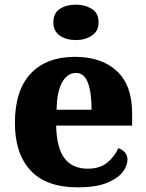

<svg xmlns="http://www.w3.org/2000/svg" viewBox="-20 -794 626 824"><path d="M314 10Q178 10 111 -62.5Q44 -135 44 -266Q44 -406 111.5 -478Q179 -550 302 -550Q416 -550 481.5 -489Q547 -428 547 -309V-255H221Q223 -159 257 -114.5Q291 -70 357 -70Q408 -70 439.5 -95.5Q471 -121 488 -158Q504 -153 515.5 -140.5Q527 -128 527 -110Q527 -82 505.5 -54.5Q484 -27 437 -8.5Q390 10 314 10ZM373 -323Q373 -398 357 -439.5Q341 -481 306 -481Q269 -481 246.5 -440.5Q224 -400 223 -323ZM306 -622Q265 -622 237 -641Q209 -660 209 -698Q209 -738 237 -756Q265 -774 306 -774Q345 -774 374 -756Q403 -738 403 -698Q403 -660 374 -641Q345 -622 306 -622Z"/></svg>

Font: Noto Serif ExtraBold
Style: Regular
Weight: 800
Designer: Monotype Design Team
Foundry: Monotype Imaging Inc.
Version: Version 2.014